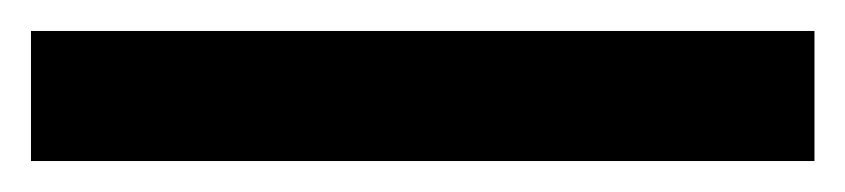

<svg xmlns="http://www.w3.org/2000/svg" viewBox="-23 -864 546 124"><path d="M503 -760V-844H-3V-760Z"/></svg>

Font: Noto Sans New Tai Lue Semibold
Style: Regular
Weight: 600
Designer: Monotype Design Team
Foundry: Monotype Imaging Inc.
Version: Version 2.004